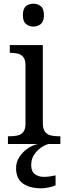

<svg xmlns="http://www.w3.org/2000/svg" viewBox="-20 -780 360 1040"><path d="M23 0V-42H36Q58 -42 76.5 -46.5Q95 -51 106.5 -65.5Q118 -80 118 -109V-426Q118 -456 106.5 -470.5Q95 -485 76.5 -489.5Q58 -494 36 -494H33V-536H212V-114Q212 -83 223 -67.5Q234 -52 253 -47Q272 -42 294 -42H307V0ZM161 -636Q137 -636 120.5 -650Q104 -664 104 -698Q104 -733 120.5 -746.5Q137 -760 161 -760Q184 -760 201 -746.5Q218 -733 218 -698Q218 -664 201 -650Q184 -636 161 -636ZM204 240Q140 240 103.5 213.5Q67 187 67 130Q67 99 84 72Q101 45 127.5 26Q154 7 185 0H242Q221 6 199.5 21.5Q178 37 163.5 60Q149 83 149 115Q149 148 168.5 163Q188 178 218 178Q232 178 247.5 176Q263 174 281 170V224Q265 231 242.5 235.5Q220 240 204 240Z"/></svg>

Font: Noto Naskh Arabic UI
Style: Regular
Weight: 400
Designer: Monotype Design Team, David Williams, Mohamad Dakak and Nizar Qandah
Foundry: Monotype Imaging Inc.
Version: Version 2.014